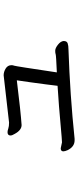

<svg xmlns="http://www.w3.org/2000/svg" viewBox="288 -717 424 1040"><g transform="rotate(-90 500.0 -197.0)"><path d="M268.1 -4.9H259.8Q225.6 -4.9 207 -42Q200.2 -57.1 200.2 -65.9Q200.2 -80.1 216.8 -80.1L249 -73.2Q257.8 -73.2 279.8 -75.2Q467.8 -92.3 555.2 -97.2Q558.1 -119.1 563 -160.2Q567.9 -201.2 574.5 -245.6Q581.1 -290 585 -317.9Q415 -296.9 342.8 -292Q314.9 -292 294.9 -329.1Q286.1 -343.3 286.1 -352.1Q286.1 -368.2 304.2 -368.2Q312 -368.2 324 -364Q335.9 -359.9 356 -359.9L611.8 -389.2Q630.9 -389.2 648.9 -378.2Q667 -367.2 667 -346.2Q667 -339.4 664.1 -331.8Q661.1 -324.2 627.9 -101.1Q719.7 -105 725.8 -107.4Q731.9 -109.9 745.1 -109.9Q759.3 -109.9 778.1 -95Q796.9 -80.1 797.9 -64Q797.9 -46.9 785.4 -42.5Q772.9 -38.1 752 -38.1Q506.8 -29.8 268.1 -4.9Z"/></g></svg>

Font: LXGW WenKai Screen R
Style: Regular
Weight: 400
Designer: Fontworks Inc.
Version: Version 1.235;May 31, 2022